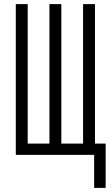

<svg xmlns="http://www.w3.org/2000/svg" viewBox="-20 -755 540 936"><path d="M439 161V0H57V-735H115V-55H221V-735H279V-55H385V-735H443V-55H495V161Z"/></svg>

Font: Iosevka Light
Style: Regular
Weight: 300
Monospace: yes
Designer: Belleve Invis
Foundry: Belleve Invis
Version: Version 32.5.0; ttfautohint (v1.8.4)